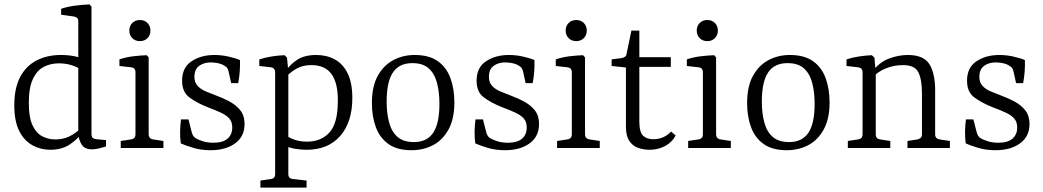

<svg xmlns="http://www.w3.org/2000/svg" viewBox="-20 -673 4744 873"><path d="M208 8Q165 8 127.5 -12.5Q90 -33 67.5 -77.5Q45 -122 45 -194Q45 -273 72 -323.5Q99 -374 147 -398.5Q195 -423 256 -423Q291 -423 320 -417Q349 -411 365 -404L347 -355Q337 -366 309 -375.5Q281 -385 247 -385Q210 -385 179 -369Q148 -353 129.5 -313.5Q111 -274 111 -205Q111 -139 128 -103Q145 -67 172.5 -53Q200 -39 231 -39Q266 -39 293.5 -52Q321 -65 343 -86L353 -69Q333 -40 297 -16Q261 8 208 8ZM396 -643V-64Q396 -51 402 -46Q408 -41 418 -40L462 -36V-7Q450 -3 431.5 1.5Q413 6 398 6Q365 6 351.5 -15.5Q338 -37 336 -63V-576Q336 -595 316 -598L258 -606V-633Q287 -643 323 -647.5Q359 -652 387 -653Z M656 -63Q656 -42 677 -39L723 -32V0H529V-32L575 -39Q596 -42 596 -62V-344Q596 -365 576 -367L523 -373V-403Q552 -413 585 -417Q618 -421 647 -422L656 -412ZM664 -534Q664 -513 650.5 -499.5Q637 -486 616 -486Q595 -486 581.5 -499.5Q568 -513 568 -534Q568 -555 581.5 -568.5Q595 -582 616 -582Q637 -582 650.5 -568.5Q664 -555 664 -534Z M802 -21Q798 -51 799 -79Q800 -107 803 -130H837L851 -75Q856 -53 869 -45Q880 -38 901.5 -31Q923 -24 951 -24Q993 -24 1014.5 -42.5Q1036 -61 1036 -93Q1036 -118 1023.5 -133Q1011 -148 986 -160Q961 -172 923 -186Q873 -206 840.5 -230.5Q808 -255 808 -306Q808 -366 851 -394.5Q894 -423 955 -423Q986 -423 1018 -416Q1050 -409 1071 -400Q1072 -373 1070 -347Q1068 -321 1063 -295H1031L1020 -345Q1018 -355 1014 -362Q1010 -369 999 -375Q992 -380 978.5 -384Q965 -388 945 -389Q911 -391 887.5 -375Q864 -359 864 -324Q864 -298 878.5 -282.5Q893 -267 915.5 -257.5Q938 -248 962 -239Q995 -227 1024.5 -211Q1054 -195 1073 -171Q1092 -147 1092 -109Q1092 -53 1049.5 -21.5Q1007 10 937 10Q895 10 859.5 -0.5Q824 -11 802 -21Z M1164 180V148L1211 141Q1231 139 1231 119V-343Q1231 -364 1212 -367L1159 -373V-403Q1188 -412 1216.5 -416.5Q1245 -421 1274 -422L1285 -411L1291 -348V119Q1291 139 1312 141L1374 148V180ZM1374 8Q1350 8 1321.5 3.5Q1293 -1 1274 -13L1284 -56Q1295 -46 1320 -37.5Q1345 -29 1376 -29Q1439 -29 1477 -69.5Q1515 -110 1516 -208Q1518 -292 1488.5 -334.5Q1459 -377 1396 -377Q1358 -377 1331.5 -362.5Q1305 -348 1288 -331L1278 -349Q1298 -379 1331 -401Q1364 -423 1418 -423Q1465 -423 1502 -403Q1539 -383 1560.5 -340Q1582 -297 1582 -227Q1582 -118 1527 -55Q1472 8 1374 8Z M1978 -201Q1978 -254 1967 -296Q1956 -338 1929.5 -362Q1903 -386 1855 -386Q1795 -386 1766.5 -343.5Q1738 -301 1738 -211Q1738 -159 1749 -117Q1760 -75 1787 -51Q1814 -27 1862 -27Q1921 -27 1949.5 -69Q1978 -111 1978 -201ZM1671 -204Q1671 -280 1697.5 -328Q1724 -376 1768 -399.5Q1812 -423 1865 -423Q1931 -423 1970.5 -395Q2010 -367 2028 -318Q2046 -269 2046 -207Q2046 -133 2019.5 -84.5Q1993 -36 1949 -13Q1905 10 1851 10Q1786 10 1746.5 -18Q1707 -46 1689 -94.5Q1671 -143 1671 -204Z M2141 -21Q2137 -51 2138 -79Q2139 -107 2142 -130H2176L2190 -75Q2195 -53 2208 -45Q2219 -38 2240.5 -31Q2262 -24 2290 -24Q2332 -24 2353.5 -42.5Q2375 -61 2375 -93Q2375 -118 2362.5 -133Q2350 -148 2325 -160Q2300 -172 2262 -186Q2212 -206 2179.5 -230.5Q2147 -255 2147 -306Q2147 -366 2190 -394.5Q2233 -423 2294 -423Q2325 -423 2357 -416Q2389 -409 2410 -400Q2411 -373 2409 -347Q2407 -321 2402 -295H2370L2359 -345Q2357 -355 2353 -362Q2349 -369 2338 -375Q2331 -380 2317.5 -384Q2304 -388 2284 -389Q2250 -391 2226.5 -375Q2203 -359 2203 -324Q2203 -298 2217.5 -282.5Q2232 -267 2254.5 -257.5Q2277 -248 2301 -239Q2334 -227 2363.5 -211Q2393 -195 2412 -171Q2431 -147 2431 -109Q2431 -53 2388.5 -21.5Q2346 10 2276 10Q2234 10 2198.5 -0.5Q2163 -11 2141 -21Z M2640 -63Q2640 -42 2661 -39L2707 -32V0H2513V-32L2559 -39Q2580 -42 2580 -62V-344Q2580 -365 2560 -367L2507 -373V-403Q2536 -413 2569 -417Q2602 -421 2631 -422L2640 -412ZM2648 -534Q2648 -513 2634.5 -499.5Q2621 -486 2600 -486Q2579 -486 2565.5 -499.5Q2552 -513 2552 -534Q2552 -555 2565.5 -568.5Q2579 -582 2600 -582Q2621 -582 2634.5 -568.5Q2648 -555 2648 -534Z M2826 -366 2761 -373V-403L2807 -409Q2817 -411 2822.5 -415.5Q2828 -420 2829 -429L2851 -534H2887V-413H3030V-369H2887V-121Q2887 -72 2904 -56Q2921 -40 2950 -40Q2976 -40 2996.5 -49.5Q3017 -59 3031 -75L3052 -57Q3036 -26 3004 -9Q2972 8 2934 8Q2907 8 2882 -0.5Q2857 -9 2841.5 -32Q2826 -55 2826 -97Z M3236 -63Q3236 -42 3257 -39L3303 -32V0H3109V-32L3155 -39Q3176 -42 3176 -62V-344Q3176 -365 3156 -367L3103 -373V-403Q3132 -413 3165 -417Q3198 -421 3227 -422L3236 -412ZM3244 -534Q3244 -513 3230.5 -499.5Q3217 -486 3196 -486Q3175 -486 3161.5 -499.5Q3148 -513 3148 -534Q3148 -555 3161.5 -568.5Q3175 -582 3196 -582Q3217 -582 3230.5 -568.5Q3244 -555 3244 -534Z M3684 -201Q3684 -254 3673 -296Q3662 -338 3635.5 -362Q3609 -386 3561 -386Q3501 -386 3472.5 -343.5Q3444 -301 3444 -211Q3444 -159 3455 -117Q3466 -75 3493 -51Q3520 -27 3568 -27Q3627 -27 3655.5 -69Q3684 -111 3684 -201ZM3377 -204Q3377 -280 3403.5 -328Q3430 -376 3474 -399.5Q3518 -423 3571 -423Q3637 -423 3676.5 -395Q3716 -367 3734 -318Q3752 -269 3752 -207Q3752 -133 3725.5 -84.5Q3699 -36 3655 -13Q3611 10 3557 10Q3492 10 3452.5 -18Q3413 -46 3395 -94.5Q3377 -143 3377 -204Z M4106 0V-32L4151 -39Q4160 -41 4166 -46Q4172 -51 4172 -62V-249Q4172 -312 4155.5 -344.5Q4139 -377 4086 -377Q4045 -377 4007.5 -362Q3970 -347 3941 -315L3944 -345Q3978 -390 4021.5 -406.5Q4065 -423 4108 -423Q4180 -423 4206 -381Q4232 -339 4232 -263V-62Q4232 -42 4253 -39L4299 -32V0ZM3835 0V-32L3881 -39Q3902 -42 3902 -62V-344Q3902 -364 3882 -367L3829 -373V-403Q3856 -412 3887 -416.5Q3918 -421 3944 -422L3956 -411L3962 -340V-62Q3962 -42 3982 -39L4028 -32V0Z M4371 -21Q4367 -51 4368 -79Q4369 -107 4372 -130H4406L4420 -75Q4425 -53 4438 -45Q4449 -38 4470.5 -31Q4492 -24 4520 -24Q4562 -24 4583.5 -42.5Q4605 -61 4605 -93Q4605 -118 4592.5 -133Q4580 -148 4555 -160Q4530 -172 4492 -186Q4442 -206 4409.5 -230.5Q4377 -255 4377 -306Q4377 -366 4420 -394.5Q4463 -423 4524 -423Q4555 -423 4587 -416Q4619 -409 4640 -400Q4641 -373 4639 -347Q4637 -321 4632 -295H4600L4589 -345Q4587 -355 4583 -362Q4579 -369 4568 -375Q4561 -380 4547.5 -384Q4534 -388 4514 -389Q4480 -391 4456.5 -375Q4433 -359 4433 -324Q4433 -298 4447.5 -282.5Q4462 -267 4484.5 -257.5Q4507 -248 4531 -239Q4564 -227 4593.5 -211Q4623 -195 4642 -171Q4661 -147 4661 -109Q4661 -53 4618.5 -21.5Q4576 10 4506 10Q4464 10 4428.5 -0.5Q4393 -11 4371 -21Z"/></svg>

Font: Yrsa Light
Style: Regular
Weight: 300
Designer: Anna Giedrys (Yrsa+Rasa design), David Brezina (Yrsa art-direction, Rasa art-direction, design)
Foundry: Rosetta Type Foundry
Version: Version 2.004